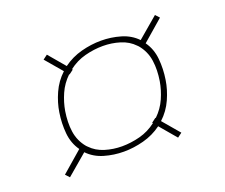

<svg xmlns="http://www.w3.org/2000/svg" viewBox="-79 -664 757 647"><g transform="rotate(-20 300.0 -340.0)"><path d="M72 -132 59 -146 134 -211Q114 -239 110.5 -275.5Q107 -312 113 -350Q118 -383 133 -416.5Q148 -450 175 -475L124 -535L140 -547L190 -488Q220 -510 256 -519.5Q292 -529 327 -529Q363 -529 397 -519Q431 -509 454 -485L528 -548L541 -534L466 -469Q486 -441 489.5 -404.5Q493 -368 487 -330Q482 -297 467 -263.5Q452 -230 425 -205L476 -145L460 -133L410 -192Q380 -170 344 -160.5Q308 -151 273 -151Q237 -151 203 -161Q169 -171 146 -195ZM273 -170Q305 -170 337.5 -178.5Q370 -187 397 -208L395 -210L411 -222L412 -221Q436 -244 449 -273.5Q462 -303 467 -333Q470 -352 470.5 -370Q471 -388 468.5 -405.5Q466 -423 459 -438.5Q452 -454 441 -467L437 -471Q417 -492 387.5 -501Q358 -510 327 -510Q295 -510 262.5 -501.5Q230 -493 203 -472L205 -470L189 -458L188 -459Q164 -436 151 -406.5Q138 -377 133 -347Q130 -328 129.5 -310Q129 -292 131.5 -274.5Q134 -257 141 -241.5Q148 -226 159 -213L163 -209Q183 -188 212.5 -179Q242 -170 273 -170Z"/></g></svg>

Font: Iosevka SS04 Thin Extended
Style: Italic
Weight: 100
Width: 7
Italic angle: -9°
Monospace: yes
Designer: Belleve Invis
Foundry: Belleve Invis
Version: Version 19.0.0; ttfautohint (v1.8.4)